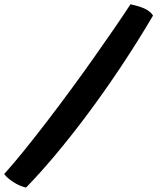

<svg xmlns="http://www.w3.org/2000/svg" viewBox="-106 -784 733 894"><path d="M501.5 -764Q549 -754 573 -741Q597 -728 606.5 -711.5Q534 -588.5 456 -471.5Q378 -354.5 300 -250.2Q222 -146 149.2 -59.5Q76.5 27 15 89.5Q-16 82 -44.2 63.5Q-72.5 45 -86.5 26.5Q-42.5 -22.5 8.5 -85.8Q59.5 -149 114.5 -220.8Q169.5 -292.5 224.2 -367Q279 -441.5 330 -513.8Q381 -586 425 -650Q469 -714 501.5 -764Z"/></svg>

Font: Grandstander Thin
Style: Bold Italic
Weight: 700
Italic angle: -15°
Version: Version 1.200